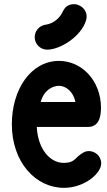

<svg xmlns="http://www.w3.org/2000/svg" viewBox="-20 -885 514 924"><path d="M147 -706C147 -673 174 -646 207 -646C269 -646 371 -709 394 -787C408 -832 369 -865 337 -865C304 -865 290 -846 282 -829C268 -798 237 -771 199 -766C169 -762 147 -736 147 -706ZM264 -472C297 -472 333 -444 343 -394H176C190 -449 231 -472 264 -472ZM466 -366V-368C465 -495 376 -591 265 -592C128 -592 37 -454 37 -287C37 -105 151 19 288 19C387 19 467 -51 467 -98C467 -137 435 -158 407 -158C391 -158 380 -151 366 -141C338 -120 336 -102 288 -101C217 -101 162 -172 157 -274H403C468 -274 465 -348 466 -366Z"/></svg>

Font: LS
Style: Bold
Weight: 700
Designer: BSozoo
Foundry: BSozoo
Version: Version 001.000